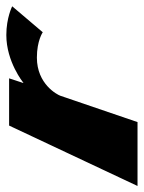

<svg xmlns="http://www.w3.org/2000/svg" viewBox="44 -524 465 622"><g transform="rotate(-90 277.0 -212.5)"><path d="M-14 0H193L278.3 -250C281.8 -260 315.9 -326 401.9 -326C456.9 -326 484 -307 484 -307L568.1 -406C568.1 -406 531 -425 475 -425C388 -425 320.6 -370 320.6 -370H319.6L334.7 -416H181.7Z"/></g></svg>

Font: Hussar Milosc
Style: Obl
Weight: 700
Foundry: Cannot Into Space Fonts
Version: Version 1.02